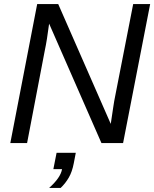

<svg xmlns="http://www.w3.org/2000/svg" viewBox="-20 -708 763 950"><path d="M482 0 223 -591Q212 -506 202 -460L114 0H31L164 -688H268L528 -95Q535 -141 540 -175.5Q545 -210 550 -233L639 -688H723L589 0ZM223 222Q280 171 287 129H244L260 48H355L345 100Q337 142 320.5 170.5Q304 199 280 222Z"/></svg>

Font: Libra Sans Modern
Style: Italic
Weight: 400
Italic angle: -12°
Foundry: Stefan Peev, Context Ltd
Version: Version 1.000